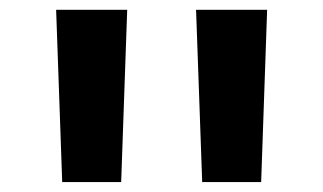

<svg xmlns="http://www.w3.org/2000/svg" viewBox="-20 -750 660 392"><path d="M107 -378.3 94.6 -730H239.7L227.4 -378.3ZM392.8 -378.3 380.3 -730H525.4L513.2 -378.3Z"/></svg>

Font: Monaspace Xenon Var ExtraLight
Style: Regular
Weight: 200
Designer: Riley Cran and the Lettermatic Team
Version: Version 1.200 (Monaspace Xenon Var)